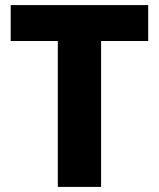

<svg xmlns="http://www.w3.org/2000/svg" viewBox="-20 -734 625 754"><path d="M377 0H207V-573H22V-714H562V-573H377Z"/></svg>

Font: Noto Sans Kannada ExtraBold
Style: Regular
Weight: 800
Designer: Jelle Bosma - Monotype Design Team
Foundry: Monotype Imaging Inc.
Version: Version 2.005; ttfautohint (v1.8.4.7-5d5b)